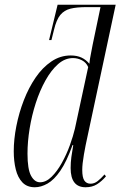

<svg xmlns="http://www.w3.org/2000/svg" viewBox="-20 -780 517 810"><path d="M127 10Q94 10 74.5 -10.5Q55 -31 46.5 -65.5Q38 -100 38 -142Q38 -192 49 -248Q60 -304 80.5 -357Q101 -410 130 -452.5Q159 -495 196.5 -520.5Q234 -546 278 -546Q305 -546 324 -537Q343 -528 357 -511Q359 -532 364 -555.5Q369 -579 371 -592L404 -750H346Q304 -750 277.5 -743.5Q251 -737 234.5 -717Q218 -697 208 -655L197 -611H187L223 -760H468L348 -199Q341 -168 334 -128Q327 -88 327 -63Q327 -31 336 -18Q345 -5 362 -5Q378 -5 392 -16Q406 -27 421 -44L427 -36Q409 -15 389 -2.5Q369 10 341 10Q278 10 278 -71Q278 -94 281 -117Q284 -140 289 -168H286Q261 -98 234.5 -59.5Q208 -21 180.5 -5.5Q153 10 127 10ZM149 -11Q174 -11 197.5 -34Q221 -57 241 -93Q261 -129 275 -168Q289 -207 296 -237L352 -497Q344 -516 326 -525.5Q308 -535 288 -535Q254 -535 225 -509.5Q196 -484 172 -441Q148 -398 131 -345.5Q114 -293 105 -237.5Q96 -182 96 -132Q96 -66 111 -38.5Q126 -11 149 -11Z"/></svg>

Font: Noto Serif Display ExtraCondensed Light
Style: Italic
Weight: 300
Width: 2
Italic angle: -12°
Designer: Monotype Design Team
Foundry: Monotype Imaging Inc.
Version: Version 2.009